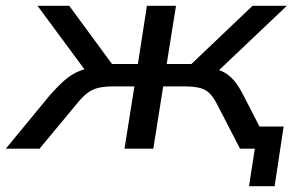

<svg xmlns="http://www.w3.org/2000/svg" viewBox="-57 -511 1024 660"><path d="M799 129 819 0H774L786 -76H918L887 129ZM-37 0 113 -182Q142 -215 165.5 -235.5Q189 -256 215 -266.5Q241 -277 273 -279L250 -250L72 -491H181L328 -291H417L448 -491H548L516 -291H601L811 -491H929L675 -250L651 -279Q684 -276 706 -266Q728 -256 745.5 -236.5Q763 -217 781 -181L874 0H768L689 -153Q676 -178 662.5 -191Q649 -204 629 -209Q609 -214 577 -214H504L470 0H371L405 -214H334Q302 -214 281 -209Q260 -204 243 -191Q226 -178 206 -153L79 0Z"/></svg>

Font: Nunito Sans 10pt SemiExpanded Medium
Style: Italic
Weight: 500
Width: 6
Italic angle: -9°
Designer: Vernon Adams
Foundry: Vernon Adams
Version: Version 3.101;gftools[0.9.27]